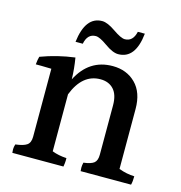

<svg xmlns="http://www.w3.org/2000/svg" viewBox="-98 -827 774 820"><g transform="rotate(15 289.0 -417.5)"><path d="M356 -620Q332 -620 297 -645Q262 -670 245 -670Q208 -670 199 -624H167Q181 -739 255 -739Q278 -739 314 -714Q350 -689 367 -689Q403 -689 413 -734H444Q432 -620 356 -620ZM489 -413V-148Q524 -135 558 -134Q558 -111 554 -96H331Q330 -102 330 -111.5Q330 -121 333 -134Q366 -138 379 -148.5Q392 -159 392 -185V-403Q392 -450 370.5 -473.5Q349 -497 312 -497Q232 -497 194 -399V-147Q222 -136 258 -134Q258 -131 258 -122.5Q258 -114 255 -96H29Q28 -102 28 -112Q28 -122 32 -134Q67 -138 82 -148.5Q97 -159 97 -185V-486Q68 -487 52.5 -487Q37 -487 28 -487Q30 -509 34 -522Q106 -549 184 -559Q192 -512 193 -465Q244 -565 348 -565Q410 -565 449.5 -525.5Q489 -486 489 -413Z"/></g></svg>

Font: Halant Medium
Style: Regular
Weight: 500
Designer: Hitesh Malaviya (Devanagari), Satya Rajpurohit (Latin)
Foundry: Indian Type Foundry
Version: Version 1.101;PS 1.0;hotconv 1.0.78;makeotf.lib2.5.61930; tt